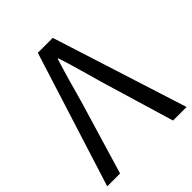

<svg xmlns="http://www.w3.org/2000/svg" viewBox="-204 -858 982 982"><g transform="rotate(-45 287.5 -367.0)"><path d="M1 0 233 -734H341L575 0H477L358 -398Q339 -463 323.5 -519.5Q308 -576 287 -640H283Q263 -576 247 -519.5Q231 -463 213 -398L94 0Z"/></g></svg>

Font: Source Han Sans SC
Style: Regular
Weight: 400
Designer: Ryoko NISHIZUKA 西塚涼子 (kana, bopomofo & ideographs); Paul D. Hunt (Latin, Greek & Cyrillic); Sandoll Communications 산돌커뮤니
Foundry: Adobe
Version: Version 2.002;hotconv 1.0.116;makeotfexe 2.5.65601; ttfautoh